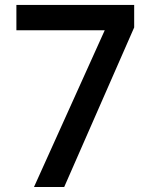

<svg xmlns="http://www.w3.org/2000/svg" viewBox="-20 -747 601 767"><path d="M516 -727.3V-637.4L236.5 0H115.8L398.4 -626.1H45.5V-727.3Z"/></svg>

Font: Interface Medium
Style: Regular
Weight: 500
Designer: Rasmus Andersson
Foundry: rsms
Version: Version 1.8